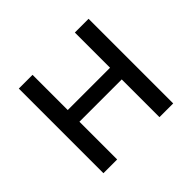

<svg xmlns="http://www.w3.org/2000/svg" viewBox="-130 -698 860 860"><g transform="rotate(-45 300.0 -268.0)"><path d="M166 -536V-313H434V-536H521V0H434V-239H166V0H79V-536Z"/></g></svg>

Font: Noto Sans Display
Style: Regular
Weight: 400
Designer: Monotype Design Team
Foundry: Monotype Imaging Inc.
Version: Version 2.003